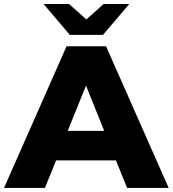

<svg xmlns="http://www.w3.org/2000/svg" viewBox="-34 -929 854 949"><path d="M-14.2 0 294.9 -700.2H490.2L799.8 0H594.2L539.1 -136.2H243.2L188 0ZM311 -756.8 181.2 -909.2H307.1L393.1 -833L478 -909.2H605L475.1 -756.8ZM300.8 -282.2H481L391.1 -505.9Z"/></svg>

Font: Montserrat ExtraBold
Style: Regular
Weight: 800
Designer: Julieta Ulanovsky
Foundry: Julieta Ulanovsky
Version: Version 9.000